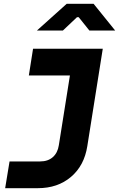

<svg xmlns="http://www.w3.org/2000/svg" viewBox="-20 -805 640 1005"><path d="M309 -645H173L329 -785H470L583 -645H448L392 -715H383ZM7 180 30 40H190Q231 40 256.5 17.5Q282 -5 288 -45L346 -410H131L153 -550H518L437 -40Q421 62 351.5 121Q282 180 178 180Z"/></svg>

Font: JetBrains Mono Extra Bold
Style: Italic
Weight: 800
Italic angle: -9°
Monospace: yes
Designer: Philipp Nurullin, Konstantin Bulenkov
Foundry: JetBrains
Version: 2.002